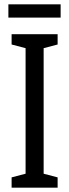

<svg xmlns="http://www.w3.org/2000/svg" viewBox="-20 -873 323 893"><path d="M262 -853H19V-791H262ZM248 0V-48L183 -65V-649L248 -666V-714H34V-666L99 -649V-65L34 -48V0Z"/></svg>

Font: Noto Sans Devanagari ExtraCondensed
Style: Regular
Weight: 400
Width: 2
Designer: Jelle Bosma - Monotype Design Team
Foundry: Monotype Imaging Inc.
Version: Version 2.004